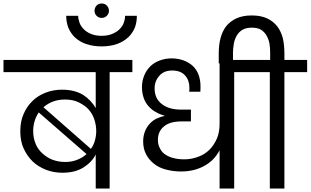

<svg xmlns="http://www.w3.org/2000/svg" viewBox="-47 -1085 1788 1105"><path d="M503.9 -195.8Q481 -150.9 433.1 -121.1Q384.3 -90.8 313 -90.8Q261.7 -90.8 217.8 -107.9Q172.9 -125.5 141.1 -155.8Q109.4 -186 88.9 -231Q69.8 -272.5 69.8 -330.1Q69.8 -386.2 88.9 -429.2Q107.4 -472.7 140.1 -503.9Q170.4 -534.2 215.8 -551.8Q259.8 -568.8 310.1 -568.8Q381.8 -568.8 431.2 -539.1Q477.5 -508.8 503.9 -462.9V-669.9H-26.9V-740.2H714.8V-669.9H584V0H503.9ZM144 -330.1Q144 -289.1 159.2 -254.9Q170.9 -225.1 199.2 -200.2Q227.1 -175.8 256.8 -165Q291 -152.8 328.1 -152.8Q367.2 -152.8 398.9 -166Q426.8 -176.8 451.2 -198.2L175.8 -438Q159.2 -412.1 152.8 -389.2Q144 -362.3 144 -330.1ZM203.1 -467.8 476.1 -228Q492.7 -250.5 500 -278.8Q506.8 -304.2 506.8 -332Q506.8 -363.8 496.1 -397Q485.4 -429.7 462.9 -455.1Q442.4 -478 405.8 -496.1Q373 -512.2 326.2 -512.2Q254.4 -512.2 203.1 -467.8Z M447.8 -832Q410.2 -845.2 383.8 -870.1Q360.4 -892.6 346.2 -925.8Q334 -958.5 334 -994.1H402.8Q402.8 -975.6 411.1 -953.1Q417.5 -934.6 436 -916Q452.6 -899.4 478 -889.2Q503.4 -878.9 538.1 -878.9Q571.8 -878.9 597.2 -889.2Q624 -899.9 640.1 -916Q658.7 -934.6 665 -953.1Q672.9 -974.1 672.9 -994.1H740.7Q740.7 -957 729 -925.8Q715.3 -893.1 690.9 -870.1Q662.1 -844.2 627 -832Q586.9 -817.9 538.1 -817.9Q489.3 -817.9 447.8 -832ZM508.8 -1053.2Q520.5 -1064.9 538.1 -1064.9Q556.2 -1064.9 567.9 -1053.2Q580.1 -1039.6 580.1 -1022.9Q580.1 -1006.3 567.9 -994.1Q555.7 -981.9 538.1 -981.9Q521 -981.9 508.8 -994.1Q497.1 -1005.9 497.1 -1022.9Q497.1 -1040 508.8 -1053.2Z M994.1 -98.1Q951.2 -98.1 909.2 -108.9Q868.7 -119.1 839.8 -142.1Q809.6 -166 793.9 -196.8Q776.9 -228.5 776.9 -272Q776.9 -302.7 788.1 -331.1Q796.9 -353.5 815.9 -374Q833.5 -393.1 855 -402.8Q881.3 -414.6 898.9 -417V-419.9Q874.5 -425.8 852.1 -439Q830.1 -449.7 810.1 -471.2Q790 -492.7 780.8 -519Q770 -548.8 770 -584Q770 -619.1 783.2 -650.9Q794.4 -679.7 817.9 -703.1Q839.4 -724.6 872.1 -736.8Q904.8 -749 940.9 -749Q978 -749 1010.7 -736.8Q1041 -725.6 1064 -704.1Q1085.9 -682.1 1096.2 -653.8Q1106.9 -622.6 1106.9 -589.8V-575.2Q1106.9 -562 1106 -557.1H1042Q1043 -564 1043 -571.8V-581.1Q1043 -623 1018.1 -650.9Q992.7 -679.2 943.8 -679.2Q896 -679.2 870.1 -648.9Q842.8 -618.7 842.8 -576.2Q842.8 -517.6 884.8 -485.8Q925.3 -454.1 995.1 -454.1H1051.8V-386.2H998Q929.7 -386.2 896 -356.9Q861.8 -328.6 861.8 -279.8Q861.8 -252 874 -230Q884.8 -208 905.8 -194.8Q927.7 -180.2 954.1 -174.8Q979.5 -168 1013.2 -168Q1056.2 -168 1094.7 -183.1Q1130.9 -195.8 1159.2 -224.1Q1184.1 -249 1202.1 -289.1Q1216.8 -326.2 1216.8 -372.1V-740.2H1431.2V-669.9H1300.8V0H1216.8V-220.2Q1186 -161.6 1129.9 -130.9Q1071.8 -98.1 994.1 -98.1Z M1211.9 -777.8Q1211.9 -825.2 1221.7 -863.8Q1232.4 -904.8 1253.9 -933.1Q1276.9 -961.9 1313 -979Q1349.6 -996.1 1401.9 -996.1Q1454.1 -996.1 1490.7 -979Q1525.4 -962.9 1548.8 -933.1Q1570.3 -904.8 1581.1 -863.8Q1589.8 -823.7 1589.8 -777.8V-740.2H1720.7V-669.9H1589.8V0H1505.9V-669.9H1374V-740.2H1507.8V-782.2Q1507.8 -811 1503.9 -834Q1500 -856.9 1486.8 -880.9Q1475.1 -900.9 1455.1 -914.1Q1434.1 -925.8 1401.9 -925.8Q1370.6 -925.8 1349.1 -914.1Q1327.6 -900.9 1315.9 -880.9Q1302.7 -856.9 1298.8 -834Q1293.9 -805.7 1293.9 -782.2V-720.2H1211.9Z"/></svg>

Font: PoppinsZ
Style: Regular
Weight: 400
Designer: Ninad Kale (Devanagari), Jonny Pinhorn (Latin)
Foundry: Indian Type Foundry
Version: Version 3.002;FEAKit 1.0